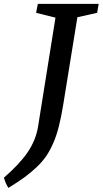

<svg xmlns="http://www.w3.org/2000/svg" viewBox="-38 -755 518 968"><path d="M280.8 -227.5Q260.7 -102.1 231.4 -35.6Q214.4 3.4 195.1 31.7Q175.8 60.1 146.5 87.9Q117.7 115.2 85.9 138.4Q54.2 161.6 4.4 192.4Q-10.7 169.4 -18.1 140.6Q61 72.3 101.8 12Q142.6 -48.3 153.8 -116.2L241.7 -666L144 -690.4L152.8 -735.4H459.5L451.7 -690.4L352.1 -668Z"/></svg>

Font: Neuton
Style: Italic
Weight: 400
Italic angle: -9°
Designer: Brian M Zick
Version: Version 1.32